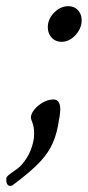

<svg xmlns="http://www.w3.org/2000/svg" viewBox="-35 -448 288 631"><path d="M122.1 -358.4Q122.1 -385.7 143.1 -406.7Q164.1 -427.7 189.5 -427.7Q209 -427.7 221.2 -414.6Q233.4 -401.4 233.4 -381.8Q233.4 -354.5 212.9 -332.5Q192.4 -310.5 167 -310.5Q147.5 -310.5 134.8 -324.2Q122.1 -337.9 122.1 -358.4ZM77.1 -10.7Q77.1 -29.3 71.8 -43.9Q66.4 -58.6 66.4 -60.5Q66.4 -73.7 77.6 -87.6Q88.9 -101.6 106 -111.3Q123 -121.1 140.6 -121.1Q163.1 -121.1 163.1 -87.9Q163.1 -73.7 155.3 -33.2Q147.5 6.8 131.3 36.6Q115.2 66.4 85.4 95.2Q55.7 124 5.9 161.1Q2.4 163.1 -1 163.1Q-14.6 163.1 -14.6 139.6Q-14.6 132.8 -2.2 123.8Q10.3 114.7 22.5 106Q37.1 95.7 52.7 71.3Q68.4 46.9 75.2 13.7Q77.1 3.4 77.1 -10.7Z"/></svg>

Font: Metal
Style: Regular
Weight: 400
Designer: Danh Hong
Version: Version 8.002; ttfautohint (v1.8.3)